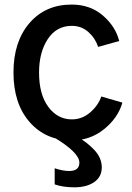

<svg xmlns="http://www.w3.org/2000/svg" viewBox="-20 -589 568 828"><path d="M209 1H313.5Q354.5 23.4 386.7 57.6Q418.9 91.8 418.9 132.8Q418.9 173.8 386.2 196.3Q353.5 218.8 300.8 218.8Q251 218.8 215.8 206.1V136.7Q251 148.4 278.3 148.4Q322.3 148.4 322.3 112.3Q322.3 68.4 209 1ZM38.1 -276.4Q38.1 -409.2 106.9 -489.3Q175.8 -569.3 289.1 -569.3Q369.1 -569.3 423.8 -522Q478.5 -474.6 494.1 -412.1L403.3 -386.7Q390.6 -424.8 360.8 -451.2Q331.1 -477.5 290 -477.5Q223.6 -477.5 186 -420.4Q148.4 -363.3 148.4 -276.4Q148.4 -181.6 188.5 -127.9Q228.5 -74.2 290 -74.2Q334 -74.2 368.7 -104Q403.3 -133.8 417 -172.9L507.8 -146.5Q489.3 -81.1 429.2 -32.2Q369.1 16.6 289.1 16.6Q176.8 16.6 107.4 -63Q38.1 -142.6 38.1 -276.4Z"/></svg>

Font: Gothic A1 SemiBold
Style: Regular
Weight: 600
Version: Version 2.50